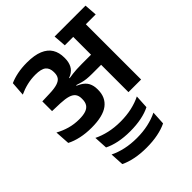

<svg xmlns="http://www.w3.org/2000/svg" viewBox="-268 -810 1338 1338"><g transform="rotate(-45 401.0 -141.0)"><path d="M801.5 -544.5 794.5 -638H490L497 -544.5ZM580 0H704.5V-578.5H580ZM26 -156 33 -46.5Q70.5 -27 118.8 -16.5Q167 -6 223.5 -6Q336 -6 389 -46.2Q442 -86.5 442 -161.5V-167Q442 -202.5 428.2 -229.2Q414.5 -256 381.2 -275Q348 -294 289.5 -306L288 -350.5Q341.5 -353 373.8 -369.5Q406 -386 420.2 -414Q434.5 -442 434.5 -479.5V-486Q434.5 -536.5 412.8 -572.2Q391 -608 344.8 -627.2Q298.5 -646.5 225.5 -646.5Q173.5 -646.5 130.8 -637.8Q88 -629 54.5 -614L47 -508.5Q84.5 -526 124.5 -535.5Q164.5 -545 207 -545Q264 -545 287.8 -525.5Q311.5 -506 311.5 -466V-460.5Q311.5 -434 299.8 -417.2Q288 -400.5 260.2 -391.8Q232.5 -383 184 -381.5L110 -379V-283L190 -280.5Q236.5 -278.5 264.8 -269.8Q293 -261 305.8 -243.8Q318.5 -226.5 318.5 -199.5V-192Q318.5 -163 306.5 -144.5Q294.5 -126 269.2 -117.2Q244 -108.5 204 -108.5Q154 -108.5 109.8 -121.2Q65.5 -134 26 -156ZM282.5 -360V-296.5L354 -280.5L357 -292Q378.5 -285 397.2 -279.8Q416 -274.5 438.2 -272Q460.5 -269.5 491.5 -269.5H623.5V-369H489.5Q460.5 -369 438.8 -367.8Q417 -366.5 398.2 -364.2Q379.5 -362 358.5 -358.5L357.5 -367ZM396 202Q456.5 202 507.2 191.8Q558 181.5 594.5 162.5L600 62.5Q558 83.5 506.8 95Q455.5 106.5 395.5 106.5Q336 106.5 284.5 94.8Q233 83 191.5 62.5L197 162Q234 181 284.5 191.5Q335 202 396 202ZM396 363.5Q457.5 363.5 508.2 353.2Q559 343 596.5 324.5L602 224Q559.5 245 507.8 256.5Q456 268 395.5 268Q335.5 268 283.5 256.5Q231.5 245 189.5 224L195 324Q232.5 342.5 283.2 353Q334 363.5 396 363.5Z"/></g></svg>

Font: Anek Devanagari SemiBold
Style: Regular
Weight: 600
Designer: Kailash Malviya (Devanagari) & Yesha Goshar (Latin)
Foundry: Ek Type
Version: Version 1.003